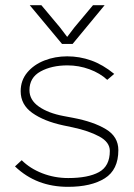

<svg xmlns="http://www.w3.org/2000/svg" viewBox="-20 -703 520 743"><path d="M38 -59 64 -83Q96 -51 143.5 -32.5Q191 -14 244 -14Q321 -14 363 -37Q405 -60 405 -119Q405 -153 364 -175Q323 -197 262 -210L224 -218Q150 -234 105 -266Q60 -298 60 -350Q60 -392 85.5 -422.5Q111 -453 152 -469Q193 -485 240 -485Q288 -485 333 -469Q378 -453 422 -417L395 -394Q367 -420 326 -435Q285 -450 241 -450Q180 -450 137 -426.5Q94 -403 94 -354Q94 -316 130.5 -290.5Q167 -265 226 -254L263 -247Q342 -232 390 -203Q438 -174 438 -122Q438 -46 385.5 -13Q333 20 243 20Q182 20 131 0.5Q80 -19 38 -59ZM261 -533 385 -683H340L268 -597L233 -551H247L212 -597L140 -683H95L220 -533Z"/></svg>

Font: Kreadon
Style: Regular
Weight: 400
Designer: kohakuno
Foundry: StudioGnu
Version: Version 1.000;Glyphs 3.1.2 (3151)